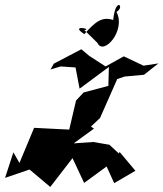

<svg xmlns="http://www.w3.org/2000/svg" viewBox="-20 -682 647 760"><path d="M366 -512C389 -460 480 -561 441 -635C476 -654 438 -699 428 -603C384 -617 358 -597 314 -547C252 -586 350 -567 314 -563ZM451 -74 413 -109 349 -120 251 -113 183 -122 223 -79 352 -173 340 -181 376 -215 444 -369 473 -379 550 -386 607 -431 548 -422 470 -459 398 -419 333 -461 302 -487 193 -430 180 -407 220 -419 279 -415 295 -331 411 -417 409 -342 311 -316 281 -284 254 -169 115 -176 57 -37 33 -79 0 22 97 -11 179 58 267 -56 313 42 402 -23 432 43 516 -6 453 -81Z"/></svg>

Font: Charger Distortion
Style: 2It
Weight: 400
Designer: Jasper
Foundry: Cannot Into Space Fonts
Version: Version 0.98